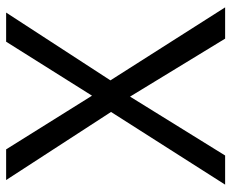

<svg xmlns="http://www.w3.org/2000/svg" viewBox="-84 -670 754 626"><g transform="rotate(-90 293.0 -357.0)"><path d="M582 0H480L291 -310L99 0H4L241 -372L19 -714H119L294 -434L470 -714H565L344 -374Z"/></g></svg>

Font: Noto Sans Multani
Style: Regular
Weight: 400
Designer: Monotype Design Team
Foundry: Monotype Imaging Inc.
Version: Version 2.002; ttfautohint (v1.8.4.7-5d5b)